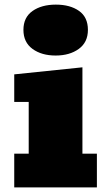

<svg xmlns="http://www.w3.org/2000/svg" viewBox="-20 -816 474 836"><path d="M222.2 -574.2Q161.1 -574.2 121.6 -603Q82 -631.8 82 -686Q82 -740.2 121.6 -768.1Q161.1 -795.9 223.1 -795.9Q285.2 -795.9 324 -768.6Q362.8 -741.2 362.8 -686Q362.8 -631.8 323 -603Q283.2 -574.2 222.2 -574.2ZM401.9 -147V0H42V-147H105V-372.1H42V-492.2L338.9 -522.9V-147Z"/></svg>

Font: Moul
Style: Regular
Weight: 400
Designer: Danh Hong
Version: Version 8.002; ttfautohint (v1.8.3)